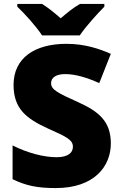

<svg xmlns="http://www.w3.org/2000/svg" viewBox="-20 -947 617 977"><path d="M194 -767H386C417 -813 477 -879 511 -913V-927H387C352 -907 324 -884 289 -854C254 -884 229 -905 194 -927H68V-913C106 -877 164 -813 194 -767ZM544 -217C544 -328 484 -379 380 -426C274 -474 240 -490 240 -524C240 -550 262 -570 312 -570C363 -570 424 -552 485 -524L544 -673C485 -699 411 -724 318 -724C158 -724 49 -653 49 -515C49 -392 116 -343 222 -294C315 -252 351 -237 351 -200C351 -169 325 -147 268 -147C204 -147 121 -168 44 -207V-35C112 -3 166 10 264 10C459 10 544 -100 544 -217Z"/></svg>

Font: Noto Sans Kannada Black
Style: Regular
Weight: 900
Designer: Jelle Bosma - Monotype Design Team
Foundry: Monotype Imaging Inc.
Version: Version 2.005